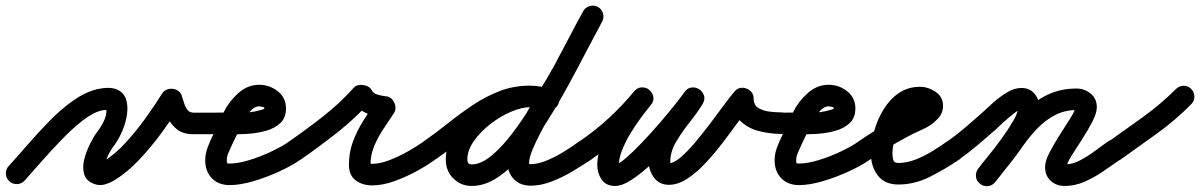

<svg xmlns="http://www.w3.org/2000/svg" viewBox="-49 -600 4175 668"><path d="M37 28Q26 40 10.5 40.5Q-5 41 -16 31Q-28 20 -28.5 4.5Q-29 -11 -19 -22Q11 -55 47 -96.5Q83 -138 123 -179Q163 -220 205.5 -250Q248 -280 290 -290Q333 -299 357 -289Q381 -279 389 -256Q397 -233 393 -203.5Q389 -174 377 -145.5Q365 -117 349 -95Q336 -78 327 -59Q318 -40 316 -18Q316 -16 314 -20.5Q312 -25 310 -27Q308 -29 303 -28.5Q298 -28 298 -31Q297 -35 302.5 -35.5Q308 -36 311 -38Q351 -63 388.5 -104Q426 -145 458.5 -190.5Q491 -236 516 -276Q522 -285 532 -288.5Q542 -292 552 -291Q562 -290 571 -284Q580 -278 583 -268Q587 -257 591 -243Q595 -229 602.5 -218.5Q610 -208 625 -208Q641 -208 656.5 -208Q672 -208 688 -208Q688 -208 688 -208Q688 -208 688 -208Q704 -208 714.5 -197.5Q725 -187 725 -171Q725 -155 714.5 -144Q704 -133 688 -133Q672 -133 656.5 -133Q641 -133 625 -133Q589 -133 568 -149Q547 -165 535 -190Q523 -215 513 -244Q509 -254 521 -257.5Q533 -261 548 -259Q563 -257 574 -251Q585 -245 580 -236Q552 -191 515.5 -141Q479 -91 437.5 -46.5Q396 -2 351 26Q335 36 316 41.5Q297 47 279 40Q251 30 244 6.5Q237 -17 244 -45Q251 -73 264 -99Q277 -125 289 -141Q301 -156 312 -178Q323 -200 321 -221Q322 -220 323 -219Q325 -217 317.5 -217Q310 -217 306 -216Q275 -209 238.5 -180.5Q202 -152 164.5 -113Q127 -74 93.5 -36Q60 2 37 28Q37 28 37 28Q37 28 37 28Z M651 -171H650Q650 -186 661 -197Q672 -208 688 -208Q728 -209 775 -207.5Q822 -206 861 -218Q863 -219 867 -220Q871 -221 871 -223Q871 -227 863.5 -228.5Q856 -230 853 -230Q836 -230 820.5 -211.5Q805 -193 798 -179Q788 -159 778.5 -138.5Q769 -118 759 -98Q754 -86 747 -71Q740 -56 740 -42Q740 -34 741.5 -32.5Q743 -31 750 -31Q779 -31 818.5 -43Q858 -55 895.5 -73Q933 -91 956 -107Q956 -107 956 -107Q956 -107 956 -107Q969 -117 984 -114Q999 -111 1008 -99Q1018 -86 1015 -71Q1012 -56 1000 -47Q971 -26 926 -5Q881 16 834 30Q787 44 750 44Q711 44 688 20Q665 -4 665 -42Q665 -65 673.5 -87.5Q682 -110 692 -130Q701 -150 711 -170.5Q721 -191 730 -211Q747 -246 779.5 -275.5Q812 -305 853 -305Q889 -305 917.5 -282.5Q946 -260 946 -223Q946 -190 926 -171.5Q906 -153 875 -144.5Q844 -136 808.5 -134Q773 -132 741 -133Q709 -134 688 -134Q673 -133 662 -144Q651 -155 651 -171Z M999 -46Q987 -37 971.5 -40Q956 -43 947 -56Q938 -68 941 -83.5Q944 -99 957 -108Q1015 -148 1075 -195Q1135 -242 1182 -295Q1193 -307 1215 -304Q1236 -301 1244 -287Q1249 -275 1265.5 -270.5Q1282 -266 1293 -265Q1302 -265 1310 -259Q1318 -253 1322 -244Q1327 -235 1327 -225Q1327 -215 1322 -207Q1304 -180 1285 -151.5Q1266 -123 1253 -92Q1240 -61 1240 -27Q1240 -23 1239 -25.5Q1238 -28 1236 -30Q1234 -32 1239 -31Q1244 -30 1246 -30Q1273 -30 1306.5 -43Q1340 -56 1371.5 -74Q1403 -92 1424 -107Q1424 -107 1424 -107Q1424 -107 1424 -107Q1437 -117 1452 -114Q1467 -111 1476 -99Q1486 -86 1483 -71Q1480 -56 1468 -47Q1440 -26 1401.5 -5Q1363 16 1322.5 30.5Q1282 45 1246 45Q1212 45 1188.5 27.5Q1165 10 1165 -27Q1165 -70 1179 -107.5Q1193 -145 1215 -180Q1237 -215 1260 -249Q1265 -257 1273.5 -248.5Q1282 -240 1289 -227Q1296 -214 1297 -202Q1298 -190 1289 -191Q1256 -192 1224 -207Q1192 -222 1176 -253Q1173 -261 1184 -263Q1195 -265 1209 -263Q1223 -261 1233 -256Q1243 -251 1238 -245Q1188 -189 1124.5 -139Q1061 -89 999 -46Q999 -46 999 -46Q999 -46 999 -46Z M1415 -56Q1406 -69 1409 -84Q1412 -99 1425 -108Q1468 -138 1510 -171.5Q1552 -205 1596 -234.5Q1640 -264 1689 -283Q1738 -302 1795 -302Q1814 -302 1833 -298.5Q1852 -295 1870 -289Q1870 -289 1870 -289Q1870 -289 1870 -289Q1885 -284 1892 -270Q1899 -256 1895 -242Q1890 -227 1876 -220Q1862 -213 1848 -217Q1835 -221 1821.5 -224Q1808 -227 1795 -227Q1746 -227 1703 -208.5Q1660 -190 1620 -162Q1580 -134 1542.5 -103Q1505 -72 1467 -46Q1454 -37 1439 -40Q1424 -43 1415 -56ZM1872 -288Q1886 -283 1893 -269Q1900 -255 1894 -240Q1889 -226 1875 -219Q1861 -212 1846 -218Q1833 -223 1821 -225Q1809 -227 1795 -227Q1766 -227 1728.5 -211Q1691 -195 1656.5 -168Q1622 -141 1599.5 -109Q1577 -77 1577 -45Q1577 -35 1583 -30Q1587 -28 1592 -28Q1624 -28 1660.5 -58Q1697 -88 1734.5 -137.5Q1772 -187 1808 -246.5Q1844 -306 1876.5 -366.5Q1909 -427 1935.5 -478Q1962 -529 1980 -561Q1988 -575 2003 -579Q2018 -583 2031 -576Q2045 -568 2049 -553Q2053 -538 2046 -525Q2024 -485 1994.5 -428Q1965 -371 1930 -306.5Q1895 -242 1855.5 -179.5Q1816 -117 1772.5 -65.5Q1729 -14 1683.5 16.5Q1638 47 1592 47Q1562 47 1539 30Q1502 3 1502 -45Q1502 -93 1530 -139Q1558 -185 1603 -222Q1648 -259 1699 -280.5Q1750 -302 1795 -302Q1833 -302 1872 -288Q1872 -288 1872 -288Q1872 -288 1872 -288ZM2031 -576Q2044 -569 2048.5 -554Q2053 -539 2046 -525Q2020 -475 1993 -425Q1966 -375 1939 -324Q1939 -324 1939 -324Q1938 -323 1938 -323Q1928 -304 1910 -274.5Q1892 -245 1871.5 -210Q1851 -175 1833 -141Q1815 -107 1803.5 -79Q1792 -51 1792 -35Q1792 -29 1792 -29Q1792 -29 1798 -29Q1824 -29 1855.5 -42.5Q1887 -56 1916.5 -74.5Q1946 -93 1966 -108Q1979 -117 1994.5 -114Q2010 -111 2019 -99Q2028 -86 2025 -70.5Q2022 -55 2010 -46Q1981 -27 1945.5 -5.5Q1910 16 1871.5 31Q1833 46 1798 46Q1761 46 1739 23.5Q1717 1 1717 -35Q1717 -66 1734.5 -109Q1752 -152 1778 -198.5Q1804 -245 1830 -287.5Q1856 -330 1873 -361Q1873 -361 1873 -360Q1873 -360 1873 -360Q1900 -410 1926.5 -460Q1953 -510 1980 -561Q1987 -574 2002 -578.5Q2017 -583 2031 -576Z M2009 -46Q1996 -37 1981 -40Q1966 -43 1957 -56Q1948 -69 1951 -84Q1954 -99 1967 -108Q2075 -182 2157 -282Q2169 -296 2184 -296Q2199 -296 2210 -287Q2221 -278 2224 -263Q2227 -248 2215 -234Q2200 -216 2181 -190.5Q2162 -165 2144.5 -136Q2127 -107 2115.5 -78Q2104 -49 2104 -25Q2104 -17 2104.5 -18.5Q2105 -20 2100 -24Q2098 -26 2095 -27Q2094 -27 2092 -27.5Q2090 -28 2091 -28Q2103 -28 2128 -49.5Q2153 -71 2184.5 -104Q2216 -137 2246.5 -172.5Q2277 -208 2300 -237Q2323 -266 2332 -279Q2342 -294 2357 -295.5Q2372 -297 2383 -290Q2395 -282 2400 -268.5Q2405 -255 2396 -239Q2378 -209 2351.5 -176Q2325 -143 2304 -108Q2283 -73 2283 -37Q2283 -34 2284.5 -31Q2286 -28 2284 -30Q2283 -31 2280 -31.5Q2277 -32 2278 -32Q2295 -32 2318.5 -52Q2342 -72 2369 -104Q2396 -136 2422 -170.5Q2448 -205 2470.5 -235.5Q2493 -266 2507 -282Q2515 -292 2526.5 -294Q2538 -296 2548 -292Q2559 -288 2566 -279Q2573 -270 2573 -258Q2573 -234 2590 -224Q2607 -214 2629.5 -211.5Q2652 -209 2669 -209Q2669 -209 2669 -209Q2669 -209 2669 -209Q2685 -209 2695.5 -198Q2706 -187 2706 -171Q2706 -155 2695.5 -144.5Q2685 -134 2669 -134Q2629 -134 2589.5 -144.5Q2550 -155 2524 -182Q2498 -209 2498 -258Q2498 -270 2511.5 -271.5Q2525 -273 2539 -267Q2554 -262 2563 -252.5Q2572 -243 2564 -234Q2544 -210 2519 -175.5Q2494 -141 2465 -103Q2436 -65 2404.5 -31.5Q2373 2 2341 22.5Q2309 43 2278 43Q2245 43 2226.5 18Q2208 -7 2208 -37Q2208 -83 2229.5 -123.5Q2251 -164 2280 -201.5Q2309 -239 2331 -277Q2340 -292 2354.5 -293.5Q2369 -295 2381 -287Q2394 -279 2399 -265.5Q2404 -252 2394 -237Q2380 -216 2353 -181.5Q2326 -147 2292 -107.5Q2258 -68 2221 -33Q2184 2 2150 24.5Q2116 47 2091 47Q2060 47 2044.5 25Q2029 3 2029 -25Q2029 -67 2050 -115Q2071 -163 2101 -206.5Q2131 -250 2158 -282Q2170 -296 2185 -296Q2200 -296 2210 -287Q2221 -278 2224 -263.5Q2227 -249 2215 -234Q2126 -126 2009 -46Q2009 -46 2009 -46Q2009 -46 2009 -46Z M2632 -171H2631Q2631 -186 2642 -197Q2653 -208 2669 -208Q2709 -209 2756 -207.5Q2803 -206 2842 -218Q2844 -219 2848 -220Q2852 -221 2852 -223Q2852 -227 2844.5 -228.5Q2837 -230 2834 -230Q2817 -230 2801.5 -211.5Q2786 -193 2779 -179Q2769 -159 2759.5 -138.5Q2750 -118 2740 -98Q2735 -86 2728 -71Q2721 -56 2721 -42Q2721 -34 2722.5 -32.5Q2724 -31 2731 -31Q2760 -31 2799.5 -43Q2839 -55 2876.5 -73Q2914 -91 2937 -107Q2937 -107 2937 -107Q2937 -107 2937 -107Q2950 -117 2965 -114Q2980 -111 2989 -99Q2999 -86 2996 -71Q2993 -56 2981 -47Q2952 -26 2907 -5Q2862 16 2815 30Q2768 44 2731 44Q2692 44 2669 20Q2646 -4 2646 -42Q2646 -65 2654.5 -87.5Q2663 -110 2673 -130Q2682 -150 2692 -170.5Q2702 -191 2711 -211Q2728 -246 2760.5 -275.5Q2793 -305 2834 -305Q2870 -305 2898.5 -282.5Q2927 -260 2927 -223Q2927 -190 2907 -171.5Q2887 -153 2856 -144.5Q2825 -136 2789.5 -134Q2754 -132 2722 -133Q2690 -134 2669 -134Q2654 -133 2643 -144Q2632 -155 2632 -171Z M2980 -46Q2968 -37 2952.5 -40Q2937 -43 2928 -56Q2919 -68 2922 -83.5Q2925 -99 2938 -108Q2987 -142 3038.5 -170Q3090 -198 3142 -226Q3150 -231 3155 -234Q3158 -236 3158 -236Q3157 -234 3157 -232Q3157 -239 3157.5 -232Q3158 -225 3158 -224Q3160 -220 3158.5 -221.5Q3157 -223 3152 -223Q3128 -223 3110 -206Q3092 -189 3080 -163.5Q3068 -138 3062 -111.5Q3056 -85 3056 -66Q3056 -53 3059 -43Q3062 -33 3077 -33Q3106 -33 3136.5 -45Q3167 -57 3195.5 -74.5Q3224 -92 3246 -108Q3259 -117 3274.5 -114Q3290 -111 3299 -99Q3308 -86 3305 -70.5Q3302 -55 3290 -46Q3245 -15 3189.5 13.5Q3134 42 3077 42Q3029 42 3005 10.5Q2981 -21 2981 -66Q2981 -102 2992 -142.5Q3003 -183 3024.5 -218.5Q3046 -254 3078 -276Q3110 -298 3152 -298Q3180 -298 3206 -280.5Q3232 -263 3232 -232Q3232 -204 3211 -184Q3191 -163 3160 -149.5Q3129 -136 3104 -122Q3072 -105 3041 -86Q3010 -67 2980 -46Q2980 -46 2980 -46Q2980 -46 2980 -46Z M3237 -56Q3228 -68 3231 -83.5Q3234 -99 3247 -108Q3278 -130 3307.5 -155Q3337 -180 3366 -206Q3383 -222 3406 -242.5Q3429 -263 3454.5 -278.5Q3480 -294 3505 -294Q3534 -294 3551 -273Q3568 -252 3568 -224Q3568 -197 3550.5 -162Q3533 -127 3508 -90.5Q3483 -54 3457 -21.5Q3431 11 3414 33Q3414 33 3414 33Q3414 33 3414 33Q3404 45 3388.5 47Q3373 49 3361 40Q3349 30 3347 14.5Q3345 -1 3354 -13Q3366 -29 3389 -57Q3412 -85 3435.5 -117.5Q3459 -150 3476 -179Q3493 -208 3493 -224Q3493 -229 3494.5 -225.5Q3496 -222 3500 -220Q3501 -219 3503.5 -219Q3506 -219 3505 -219Q3496 -219 3477.5 -204.5Q3459 -190 3441 -173.5Q3423 -157 3416 -150Q3385 -123 3354 -96.5Q3323 -70 3289 -46Q3277 -37 3261.5 -40Q3246 -43 3237 -56ZM3413 33Q3404 46 3388.5 47.5Q3373 49 3361 39Q3348 30 3346.5 14.5Q3345 -1 3355 -13Q3379 -44 3403.5 -74.5Q3428 -105 3450 -137Q3479 -179 3515.5 -214.5Q3552 -250 3597 -271Q3642 -292 3696 -292Q3724 -292 3745.5 -274.5Q3767 -257 3767 -227Q3767 -206 3751 -175.5Q3735 -145 3714.5 -113.5Q3694 -82 3678 -56.5Q3662 -31 3662 -19Q3662 -19 3661 -21Q3659 -25 3655 -26.5Q3651 -28 3655 -28Q3682 -28 3708.5 -42Q3735 -56 3760 -74.5Q3785 -93 3806 -108Q3819 -117 3834.5 -114Q3850 -111 3859 -99Q3868 -86 3865 -70.5Q3862 -55 3850 -46Q3821 -26 3790 -4.5Q3759 17 3725 32Q3691 47 3655 47Q3626 47 3606.5 29Q3587 11 3587 -19Q3587 -40 3603 -70.5Q3619 -101 3639.5 -133Q3660 -165 3676 -190.5Q3692 -216 3692 -227Q3692 -229 3692 -226.5Q3692 -224 3693 -223Q3694 -220 3696.5 -218.5Q3699 -217 3696 -217Q3655 -217 3621.5 -199.5Q3588 -182 3561 -154Q3534 -126 3512 -95Q3489 -61 3463.5 -29.5Q3438 2 3413 33Q3413 33 3413 33Q3413 33 3413 33Z M3797 -54Q3788 -67 3791 -82Q3794 -97 3806 -106Q3867 -149 3928.5 -193.5Q3990 -238 4042 -290Q4042 -290 4042 -290Q4042 -290 4042 -290Q4053 -301 4068.5 -301.5Q4084 -302 4095 -291Q4106 -280 4106.5 -264.5Q4107 -249 4096 -238Q4041 -182 3977 -136Q3913 -90 3850 -45Q3837 -36 3821.5 -38.5Q3806 -41 3797 -54Z"/></svg>

Font: FRB American Cursive Guidelines Arrows Extrabold
Style: Bold Italic
Weight: 800
Italic angle: -25°
Version: Version 2.0;Modular Font Editor K font №1